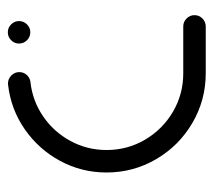

<svg xmlns="http://www.w3.org/2000/svg" viewBox="-48 -511 559 503"><g transform="rotate(-90 231.5 -259.5)"><path d="M31.1 -260Q31.1 -325.2 61.5 -381.5Q91.9 -437.8 144.3 -474.1Q196.7 -510.4 260.4 -517.8L264.1 -518.1Q276.3 -518.1 285.2 -509.4Q294.1 -500.7 294.1 -488.5Q294.1 -477.4 287 -469.3Q280 -461.1 268.9 -459.3Q219.3 -454.1 178.3 -426.1Q137.4 -398.1 113.7 -354.4Q90 -310.7 90 -260Q90 -205.2 117 -159.1Q144.1 -113 190.2 -85.9Q236.3 -58.9 291.1 -58.9H413.7Q425.9 -58.9 434.6 -50.2Q443.3 -41.5 443.3 -29.6Q443.3 -17.4 434.6 -8.7Q425.9 0 413.7 0H291.1Q220.7 0 160.9 -35Q101.1 -70 66.1 -129.8Q31.1 -189.6 31.1 -260ZM368.9 -489.3Q368.9 -501.1 377.6 -509.8Q386.3 -518.5 398.5 -518.5Q410.4 -518.5 419.1 -509.8Q427.8 -501.1 427.8 -489.3Q427.8 -477 419.1 -468.3Q410.4 -459.6 398.5 -459.6Q386.3 -459.6 377.6 -468.3Q368.9 -477 368.9 -489.3Z"/></g></svg>

Font: 26F Galaxy Hebrew Medium
Style: Regular
Weight: 500
Designer: C₂₉H₂₅N₃O₅
Version: Version 1.000